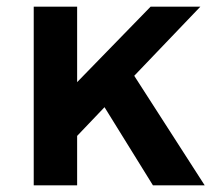

<svg xmlns="http://www.w3.org/2000/svg" viewBox="-20 -555 639 575"><path d="M438 0H593L382 -328L580 -535H431L211 -309V-535H81V0H211V-148L293 -234Z"/></svg>

Font: Argentum Sans Medium
Style: Regular
Weight: 500
Designer: Julieta Ulanovsky
Foundry: Julieta Ulanovsky
Version: Version 5.001;January 29, 2019;FontCreator 11.5.0.2425 64-bi